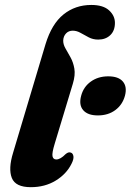

<svg xmlns="http://www.w3.org/2000/svg" viewBox="-20 -745 528 776"><path d="M349 -725Q397 -725 420.8 -703.2Q444.5 -681.5 444.5 -652.5Q444.5 -621 425.8 -603Q407 -585 377 -585Q356 -585 338.8 -594Q321.5 -603 305.8 -612Q290 -621 274 -621Q257.5 -621 247 -610Q236.5 -599 235.5 -582Q235 -566 244.5 -549.5Q254 -533 265 -513.2Q276 -493.5 280.5 -467.8Q285 -442 274.5 -407L201.5 -165.5Q189.5 -126.5 192.2 -113.5Q195 -100.5 207.5 -100.5Q224 -100.5 245 -122Q257 -132.5 267 -128Q275 -125 276.8 -113.2Q278.5 -101.5 269 -83Q248.5 -41.5 205 -15Q161.5 11.5 104.5 11.5Q42.5 11.5 27.8 -25.8Q13 -63 33 -128L164 -566.5Q189 -648.5 236.8 -686.8Q284.5 -725 349 -725ZM375.5 -278.5Q334.5 -278.5 316.2 -299.8Q298 -321 308 -358Q317.5 -394 347 -415.2Q376.5 -436.5 417.5 -436.5Q459 -436.5 476.8 -415.2Q494.5 -394 485 -358Q475 -321.5 446 -300Q417 -278.5 375.5 -278.5Z"/></svg>

Font: Fraunces 72pt Soft
Style: Bold Italic
Weight: 700
Italic angle: -16°
Version: Version 1.000;[b76b70a41]